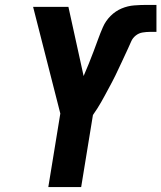

<svg xmlns="http://www.w3.org/2000/svg" viewBox="-20 -763 658 783"><path d="M177 0 226 -300 115 -735H259L321 -453Q332 -478 342 -503Q352 -528 361.5 -553Q371 -578 380 -603Q389 -628 400 -653Q411 -678 431 -698Q451 -718 476 -728.5Q501 -739 527.5 -741Q554 -743 579 -743H618V-633H591Q577 -633 561.5 -630.5Q546 -628 533.5 -618Q521 -608 515 -594Q509 -580 502.5 -566Q496 -552 489.5 -538Q483 -524 476.5 -510Q470 -496 463.5 -482.5Q457 -469 450.5 -455Q444 -441 436.5 -427.5Q429 -414 422 -400.5Q415 -387 407.5 -373.5Q400 -360 392.5 -346.5Q385 -333 376.5 -320Q368 -307 359 -294L311 0Z"/></svg>

Font: Iosevka Aile Extrabold
Style: Italic
Weight: 800
Italic angle: -9°
Designer: Belleve Invis
Foundry: Belleve Invis
Version: Version 31.1.0; ttfautohint (v1.8.4)